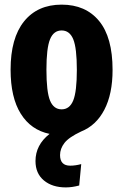

<svg xmlns="http://www.w3.org/2000/svg" viewBox="-20 -568 534 832"><path d="M331.1 2Q278.3 26.9 259.3 51.5Q240.2 76.2 240.2 104Q240.2 149.9 284.2 149.9Q306.6 149.9 332 143.1L323.2 235.8Q292.5 244.1 265.1 244.1Q206.5 244.1 170.2 213.9Q133.8 183.6 133.8 129.9Q133.8 60.1 194.8 12.2Q114.3 -4.4 70.1 -75Q25.9 -145.5 25.9 -266.1Q25.9 -402.8 84.2 -475.3Q142.6 -547.9 247.1 -547.9Q351.1 -547.9 409.4 -477.1Q467.8 -406.2 467.8 -265.1Q467.8 -160.6 432.1 -92.3Q396.5 -23.9 331.1 2ZM181.2 -266.1Q181.2 -170.4 196.8 -132.3Q212.4 -94.2 247.1 -94.2Q281.7 -94.2 297.4 -132.8Q313 -171.4 313 -265.1Q313 -359.9 297.4 -397.9Q281.7 -436 247.1 -436Q212.4 -436 196.8 -397.7Q181.2 -359.4 181.2 -266.1Z"/></svg>

Font: Fira Sans Compressed
Style: Bold
Weight: 700
Width: 1
Designer: Carrois Corporate & Edenspiekermann AG
Foundry: Carrois Corporate GbR & Edenspiekermann AG
Version: Version 4.203;PS 004.203;hotconv 1.0.88;makeotf.lib2.5.64775